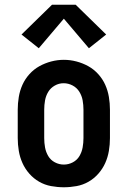

<svg xmlns="http://www.w3.org/2000/svg" viewBox="-20 -784 540 812"><path d="M250 8Q223 8 196 3Q169 -2 145.5 -15.5Q122 -29 104 -49.5Q86 -70 75 -94.5Q64 -119 59.5 -146Q55 -173 55 -200V-320Q55 -347 59.5 -374Q64 -401 75 -425.5Q86 -450 104.5 -470.5Q123 -491 146.5 -504Q170 -517 196.5 -524Q223 -531 250 -531Q277 -531 303.5 -524Q330 -517 353.5 -504Q377 -491 395.5 -470.5Q414 -450 425 -425.5Q436 -401 440.5 -374Q445 -347 445 -320V-200Q445 -173 440.5 -146Q436 -119 425 -94.5Q414 -70 396 -49.5Q378 -29 354.5 -15.5Q331 -2 304 3Q277 8 250 8ZM250 -88Q270 -88 288 -97.5Q306 -107 316 -124Q326 -141 329.5 -160.5Q333 -180 333 -200V-320Q333 -340 329.5 -359.5Q326 -379 315.5 -396Q305 -413 287 -422.5Q269 -432 249 -432Q229 -432 211.5 -422Q194 -412 184 -395.5Q174 -379 170.5 -359.5Q167 -340 167 -320V-200Q167 -180 170.5 -160.5Q174 -141 184 -124Q194 -107 212 -97.5Q230 -88 250 -88ZM144 -580 71 -638 200 -764H300L429 -638L356 -580L250 -705Z"/></svg>

Font: Iosevka Gothic
Style: Bold
Weight: 700
Monospace: yes
Designer: Belleve Invis
Foundry: Belleve Invis
Version: Version 15.5.1; ttfautohint (v1.8.4)